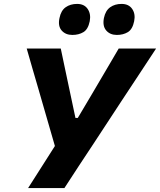

<svg xmlns="http://www.w3.org/2000/svg" viewBox="-20 -961 818 981"><path d="M123.5 0Q156 -51 189.8 -104Q223.5 -157 260.5 -215L173.5 -516Q159 -565.5 146 -610.2Q133 -655 116.5 -713H290.5Q301 -662.5 308.8 -626Q316.5 -589.5 323.5 -556.5Q330.5 -523.5 339 -483.5L365.5 -358.5H377.5L450.5 -481.5Q474.5 -522 494.2 -555.8Q514 -589.5 535.8 -626.5Q557.5 -663.5 586.5 -713H777.5Q734.5 -647.5 688.8 -578.2Q643 -509 604.5 -450.5L457 -225.5Q422.5 -173.5 383.2 -113.8Q344 -54 309 0ZM577 -782.5Q542.5 -782.5 522.8 -805.2Q503 -828 511 -869Q519 -907 543 -924Q567 -941 601 -941Q638 -941 655.5 -915.2Q673 -889.5 665.5 -852.5Q657 -811 633.2 -796.8Q609.5 -782.5 577 -782.5ZM349.5 -782.5Q315 -782.5 295 -805.2Q275 -828 284 -869Q291.5 -907 315.5 -924Q339.5 -941 374 -941Q410.5 -941 428 -915.2Q445.5 -889.5 438.5 -852.5Q430 -811 406.2 -796.8Q382.5 -782.5 349.5 -782.5Z"/></svg>

Font: Commissioner
Style: Bold Italic
Weight: 700
Italic angle: -12°
Designer: Kostas Bartsokas
Foundry: Kostas Bartsokas
Version: Version 1.000; ttfautohint (v1.8.3)